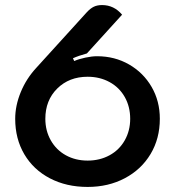

<svg xmlns="http://www.w3.org/2000/svg" viewBox="-20 -729 691 758"><path d="M40 -260Q40 -312 62 -365.5Q84 -419 124 -462L323 -681Q337 -696 350.5 -702.5Q364 -709 383 -709Q430 -709 462 -671L323 -518Q290 -509 268 -499L273 -488Q291 -496 317 -501.5Q343 -507 363 -507Q433 -507 489.5 -474.5Q546 -442 578.5 -386Q611 -330 611 -260Q611 -182 574.5 -121Q538 -60 473 -25.5Q408 9 326 9Q242 9 177 -25Q112 -59 76 -120Q40 -181 40 -260ZM494 -260Q494 -308 472.5 -346Q451 -384 412.5 -405Q374 -426 326 -426Q253 -426 206 -379.5Q159 -333 159 -260Q159 -213 180.5 -175Q202 -137 240 -116Q278 -95 326 -95Q374 -95 412.5 -116Q451 -137 472.5 -175Q494 -213 494 -260Z"/></svg>

Font: K2D SemiBold
Style: Regular
Weight: 600
Designer: Katatrad Aksorn Co.,Ltd.
Foundry: Cadson Demak Co.,Ltd.
Version: Version 1.000; ttfautohint (v1.6)